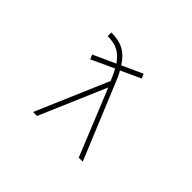

<svg xmlns="http://www.w3.org/2000/svg" viewBox="-148 -1023 1297 1297"><g transform="rotate(45 500.0 -375.0)"><path d="M518.6 -474.6 314.5 2H276.4L499 -516.6Q479.5 -564.5 460.9 -597.7L297.9 -522.5L284.2 -554.7L443.4 -627Q412.1 -672.9 373 -694.8Q334 -716.8 270.5 -716.8V-752Q342.8 -752 390.6 -726.1Q438.5 -700.2 474.6 -641.6L622.1 -709L635.7 -676.8L493.2 -611.3Q513.7 -577.1 536.1 -518.6L751 2H712.9Z"/></g></svg>

Font: Gen Shin Gothic Monospace ExtraLight
Style: Regular
Weight: 200
Designer: [Source Han Sans]
Ryoko NISHIZUKA  (kana & ideographs); Paul D. Hunt (Latin, Greek & Cyrillic); Wenlong ZHANG  (bopomofo
Version: Version 1.002.20150607